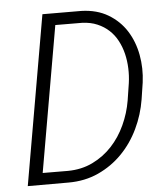

<svg xmlns="http://www.w3.org/2000/svg" viewBox="-52 -757 690 803"><g transform="rotate(-5 293.5 -355.5)"><path d="M32.2 0 155.8 -710.9 319.3 -710.4Q384.3 -708.5 431.4 -680.4Q478.5 -652.3 507.1 -607.4Q535.6 -562.5 546.1 -505.9Q556.6 -449.2 548.8 -390.1L538.1 -320.3Q527.8 -256.3 500 -198.2Q472.2 -140.1 429.2 -96.2Q386.2 -52.2 329.3 -26.1Q272.5 0 203.6 0ZM205.6 -661.1 99.1 -49.3 205.1 -48.8Q262.7 -49.3 309.3 -72Q356 -94.7 390.9 -132.3Q425.8 -169.9 448.2 -218.8Q470.7 -267.6 479.5 -320.3L490.7 -392.1Q495.1 -422.9 493.9 -454.6Q492.7 -486.3 485.6 -515.6Q478.5 -544.9 464.8 -570.8Q451.2 -596.7 430.4 -616Q409.7 -635.3 381.8 -647.2Q354 -659.2 317.9 -660.6Z"/></g></svg>

Font: Roboto Mono Light
Style: Italic
Weight: 300
Designer: Google
Version: Version 2.000985; 2015; ttfautohint (v1.3)